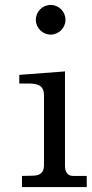

<svg xmlns="http://www.w3.org/2000/svg" viewBox="-20 -757 371 777"><path d="M69 -45V0H331V-45H277C256 -45 243 -57 243 -87V-468L58 -454V-419H95C128 -419 158 -414 158 -372V-88C158 -57 140 -46 112 -46ZM125 -677C125 -644 152 -617 185 -617C218 -617 245 -644 245 -677C245 -710 218 -737 185 -737C152 -737 125 -710 125 -677Z"/></svg>

Font: MusAnalysis
Style: Regular
Weight: 400
Version: Version 2.0